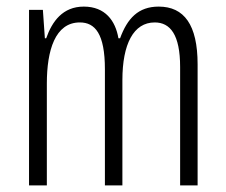

<svg xmlns="http://www.w3.org/2000/svg" viewBox="-20 -562 685 582"><path d="M461 -542C399 -542 366 -506 344 -446H339C330 -499 299 -542 234 -542C170 -542 138 -497 120 -446H116L110 -532H68V0H122V-309C122 -409 147 -494 222 -494C268 -494 298 -460 298 -352V0H351V-319C351 -429 385 -494 449 -494C496 -494 526 -457 526 -359V0H579V-367C579 -487 538 -542 461 -542Z"/></svg>

Font: Noto Sans Arabic UI XCn Lt
Style: Regular
Weight: 300
Width: 2
Designer: Monotype Design Team, Nadine Chahine and Nizar Qandah
Foundry: Monotype Imaging Inc.
Version: Version 2.010